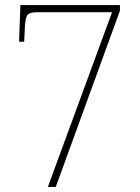

<svg xmlns="http://www.w3.org/2000/svg" viewBox="-20 -734 550 754"><path d="M168 0 420 -686H127Q100 -686 90 -677.5Q80 -669 78 -632L75 -570H55L60 -714H451V-692L199 0Z"/></svg>

Font: Noto Serif Georgian SemiCondensed Thin
Style: Regular
Weight: 100
Width: 4
Designer: Monotype Design Team, Akaki Razmadze
Foundry: Google LLC
Version: Version 2.003; ttfautohint (v1.8.4.7-5d5b)